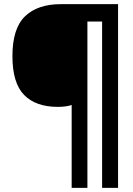

<svg xmlns="http://www.w3.org/2000/svg" viewBox="-20 -780 640 927"><path d="M402 127V-676H473V127H550V-760H274Q162 -760 101 -701.5Q40 -643 40 -509Q40 -379 96.5 -321.5Q153 -264 259 -264Q299 -264 326 -273V127Z"/></svg>

Font: Noto Sans Mono UI
Style: Bold
Weight: 700
Designer: Monotype Design team
Foundry: Monotype Imaging Inc.
Version: 1.000